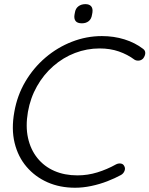

<svg xmlns="http://www.w3.org/2000/svg" viewBox="-20 -880 708 910"><path d="M658.2 -648.4Q668.9 -640.6 668.5 -627.9Q668 -615.2 658.2 -602.5Q649.4 -593.8 638.2 -592.8Q627 -591.8 618.2 -596.7Q584 -622.1 543 -636.2Q502 -650.4 452.1 -650.4Q391.6 -650.4 335.4 -628.9Q279.3 -607.4 232.9 -566.9Q186.5 -526.4 155.3 -471.2Q124 -416 112.3 -349.6Q100.6 -281.2 112.8 -226.1Q125 -170.9 157.2 -130.9Q189.5 -90.8 237.8 -69.8Q286.1 -48.8 346.7 -48.8Q395.5 -48.8 441.4 -63Q487.3 -77.1 529.3 -100.6Q540 -106.4 551.8 -105Q563.5 -103.5 568.4 -93.8Q575.2 -83 570.3 -70.3Q565.4 -57.6 553.7 -50.8Q525.4 -35.2 488.8 -21Q452.1 -6.8 412.6 1.5Q373 9.8 335.9 9.8Q263.7 9.8 205.1 -16.1Q146.5 -42 106 -89.4Q65.4 -136.7 49.3 -202.6Q33.2 -268.6 47.9 -349.6Q61.5 -427.7 100.1 -493.2Q138.7 -558.6 195.3 -606.9Q252 -655.3 320.8 -682.1Q389.6 -709 462.9 -709Q519.5 -709 569.8 -693.4Q620.1 -677.7 658.2 -648.4ZM368.2 -769.5Q346.7 -769.5 338.4 -780.3Q330.1 -791 333 -809.6L335 -820.3Q337.9 -839.8 351.6 -850.1Q365.2 -860.4 384.8 -860.4Q403.3 -860.4 412.1 -850.1Q420.9 -839.8 418 -820.3L416 -809.6Q413.1 -790 400.4 -779.8Q387.7 -769.5 368.2 -769.5Z"/></svg>

Font: Quicksand
Style: Italic
Weight: 400
Designer: Andrew Paglinawan
Foundry: Andrew Paglinawan
Version: Version 3.006